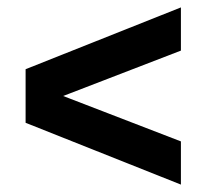

<svg xmlns="http://www.w3.org/2000/svg" viewBox="-20 -638 555 516"><path d="M466.2 -141.9 48.8 -308V-452L466.2 -618.1V-502L134.2 -374V-386L466.2 -258Z"/></svg>

Font: Encode Sans SC Condensed Thin
Style: Regular
Weight: 100
Width: 3
Designer: Multiple Designers
Foundry: Impallari Type
Version: Version 3.002